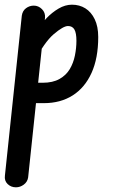

<svg xmlns="http://www.w3.org/2000/svg" viewBox="-56 -440 505 819"><path d="M12 359Q-9 359 -23.5 345Q-38 331 -35 309L37 -373Q40 -394 55 -405Q70 -416 88 -416Q108 -416 123 -401Q138 -386 136 -364L64 317Q61 336 45.5 347.5Q30 359 12 359ZM363 -282Q363 -192 334.5 -129Q306 -66 254 -33Q202 0 131 0H65L74 -87H126Q169 -87 197.5 -103Q226 -119 241.5 -145Q257 -171 263.5 -203Q270 -235 270 -266Q270 -299 261.5 -314Q253 -329 234 -329Q214 -329 173.5 -294.5Q133 -260 89 -174L104 -317Q120 -339 143 -363Q166 -387 194 -403.5Q222 -420 251 -420Q283 -420 308 -404.5Q333 -389 348 -358Q363 -327 363 -282Z"/></svg>

Font: Edu NSW ACT Foundation SemiBold
Style: Regular
Weight: 600
Version: Version 1.003